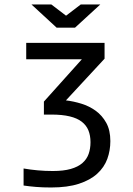

<svg xmlns="http://www.w3.org/2000/svg" viewBox="-24 -830 594 859"><path d="M469.7 -198.7C469.7 -231.3 463.6 -258.5 451.4 -280.5C439.2 -302.5 423.4 -320.5 404.1 -334.5C384.7 -348.5 363.3 -359 339.8 -366.2C316.4 -373.4 293.5 -378.3 271 -380.9L443.8 -567.4V-638.2H93.3V-564.9H342.3L172.4 -375.5V-317.4H206.1C238.3 -317.4 265.5 -314.7 287.8 -309.3C310.1 -304 328.1 -296 341.8 -285.4C355.5 -274.8 365.4 -261.9 371.6 -246.6C377.8 -231.3 380.9 -213.7 380.9 -193.8C380.9 -174.6 378.1 -157.1 372.6 -141.4C367 -125.6 357.7 -112 344.7 -100.6C331.7 -89.2 314.4 -80.4 292.7 -74.2C271.1 -68 244.3 -64.9 212.4 -64.9C189 -64.9 166.4 -65.9 144.8 -67.9C123.1 -69.8 102.1 -72.6 81.5 -76.2V0C99.1 2.6 117.7 4.7 137.2 6.3C156.7 8 179.2 8.8 204.6 8.8C253.7 8.8 295.2 3.3 329.1 -7.8C363 -18.9 390.3 -33.9 411.1 -53C432 -72 446.9 -94.1 456.1 -119.1C465.2 -144.2 469.7 -170.7 469.7 -198.7ZM116.7 -810.1 229.5 -706.1H311.5L424.8 -810.1H337.4L271.5 -759.8L205.6 -810.1ZM-4.4 -638.2Z"/></svg>

Font: CodeNewRoman Nerd Font Mono
Style: Regular
Weight: 400
Monospace: yes
Designer: Sam Radian
Foundry: Code New Roman
Version: Version 2.00 November 29, 2014;Nerd Fonts 3.2.1